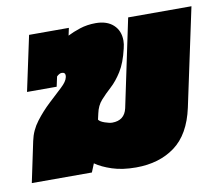

<svg xmlns="http://www.w3.org/2000/svg" viewBox="-78 -619 824 708"><g transform="rotate(-10 334.5 -265.0)"><path d="M377 10Q326 10 288 -2.5Q250 -15 226 -32L213 0H-12L20 -152Q28 -191 52.5 -223Q77 -255 105 -281Q133 -307 154.5 -327Q176 -347 179 -362Q180 -365 180 -370Q180 -381 167 -381Q158 -381 148 -371L140 -334H29L73 -540H222L216 -512Q235 -522 262.5 -531Q290 -540 322 -540Q364 -540 388 -518Q412 -496 412 -459Q412 -452 411 -445Q410 -438 408 -430Q396 -378 376.5 -347Q357 -316 335.5 -296.5Q314 -277 297 -258Q280 -239 274 -210L269 -188Q274 -180 291.5 -174Q309 -168 319 -168Q365 -168 375 -212L444 -540H681L603 -174Q582 -77 523 -33.5Q464 10 377 10Z"/></g></svg>

Font: Kanit Black
Style: Italic
Weight: 900
Italic angle: -12°
Designer: Katatrad Team
Foundry: CadsonDemak
Version: Version 2.000; ttfautohint (v1.8.3)